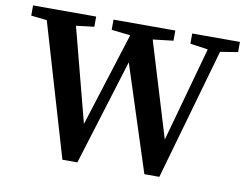

<svg xmlns="http://www.w3.org/2000/svg" viewBox="-74 -765 1118 872"><g transform="rotate(10 485.5 -329.5)"><path d="M745 -616V-663H965V-616L884 -603L711 4H642L484 -484L333 4H264L84 -608L11 -616V-663H302V-616L219 -606L332 -173L469 -606L382 -616V-663H667V-616L573 -605L706 -167L827 -604Z"/></g></svg>

Font: Source Serif Pro SemiBold
Style: Regular
Weight: 600
Designer: Frank Grießhammer
Foundry: Adobe Systems Incorporated
Version: Version 3.001;hotconv 1.0.111;makeotfexe 2.5.65597